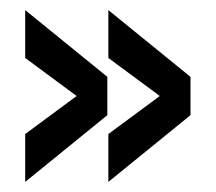

<svg xmlns="http://www.w3.org/2000/svg" viewBox="-20 -463 428 381"><path d="M30 -102V-197L149 -285V-260L30 -348V-443L193 -310.5V-234.5ZM195 -102V-197L314 -285V-260L195 -348V-443L358 -310.5V-234.5Z"/></svg>

Font: League Gothic
Style: Regular
Weight: 400
Designer: The League of Moveable Type
Version: Version 2.001